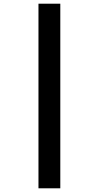

<svg xmlns="http://www.w3.org/2000/svg" viewBox="-20 -852 535 1038"><path d="M188 -832H306V166H188Z"/></svg>

Font: Noto Sans Gurmukhi SemiCondensed ExtraBold
Style: Regular
Weight: 800
Width: 4
Designer: Jelle Bosma - Monotype Design Team
Foundry: Monotype Imaging Inc.
Version: Version 2.004; ttfautohint (v1.8.4.7-5d5b)